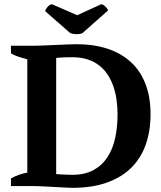

<svg xmlns="http://www.w3.org/2000/svg" viewBox="-20 -878 762 906"><path d="M31.7 0V-36.1Q47.9 -45.4 67.4 -52.5Q86.9 -59.6 108.9 -63.5V-598.1Q86.9 -603.5 66.9 -610.4Q46.9 -617.2 31.7 -626V-662.1H141.6Q157.2 -662.1 184.1 -663.3Q210.9 -664.6 240 -665.8Q269 -667 296.4 -668.2Q323.7 -669.4 340.8 -669.4Q422.9 -669.4 487.8 -647.9Q552.7 -626.5 597.9 -584.7Q643.1 -543 666.7 -481.2Q690.4 -419.4 690.4 -339.4Q690.4 -260.7 668 -196.5Q645.5 -132.3 599.9 -86.9Q554.2 -41.5 484.9 -16.6Q415.5 8.3 322.3 8.3Q314 8.3 300 7.6Q286.1 6.8 269.5 6.1Q252.9 5.4 234.4 4.2Q215.8 2.9 198 2.2Q180.2 1.5 163.8 0.7Q147.5 0 135.3 0ZM321.8 -607.9Q313 -607.9 302.2 -607.7Q291.5 -607.4 280.8 -607.2Q270 -606.9 260.5 -606.2Q251 -605.5 245.1 -604.5V-56.6Q249.5 -56.2 260.3 -55.4Q271 -54.7 283 -54.2Q294.9 -53.7 305.9 -53.5Q316.9 -53.2 321.8 -53.2Q380.9 -53.2 421.6 -75.7Q462.4 -98.1 487.5 -137Q512.7 -175.8 523.7 -227.8Q534.7 -279.8 534.7 -338.4Q534.7 -373 530 -406.5Q525.4 -439.9 515.1 -470Q504.9 -500 488.5 -525.1Q472.2 -550.3 448.5 -568.8Q424.8 -587.4 393.3 -597.7Q361.8 -607.9 321.8 -607.9ZM457.5 -857.9Q465.3 -857.9 476.3 -847.9Q487.3 -837.9 489.7 -828.6L369.6 -722.2Q366.2 -719.7 358.6 -718.3Q351.1 -716.8 342 -716.8Q333 -716.8 325 -718.3Q316.9 -719.7 311 -722.2L192.9 -825.7Q195.8 -835.9 205.8 -846.9Q215.8 -857.9 225.6 -857.9L344.2 -806.2Z"/></svg>

Font: PT Astra Serif
Style: Bold
Weight: 700
Designer: A.Korolkova, I. Chaeva
Foundry: ParaType Ltd
Version: Version 1.002